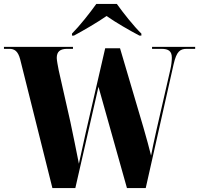

<svg xmlns="http://www.w3.org/2000/svg" viewBox="-25 -951 1007 971"><path d="M339 -781V-771H349C394 -795 468 -838 514 -870C559 -838 634 -795 680 -771H690V-781C651 -819 598 -886 566 -931H462C430 -886 377 -819 339 -781ZM77 -651 240 0H356L473 -512L617 0H712L853 -626C868 -692 886 -704 920 -704H962V-714H744V-704H791C828 -704 844 -692 844 -659C844 -645 842 -622 836 -597L766 -292C753 -236 745 -194 739 -164C729 -204 717 -249 701 -304L582 -707H507L409 -282C398 -231 385 -174 374 -123C363 -179 344 -273 331 -334L272 -595C268 -615 262 -647 262 -658C262 -690 279 -704 315 -704H344V-714H-5V-704H22C48 -704 66 -693 77 -651Z"/></svg>

Font: Noto Serif Display Condensed Black
Style: Regular
Weight: 900
Width: 3
Designer: Monotype Design Team
Foundry: Monotype Imaging Inc.
Version: Version 2.009